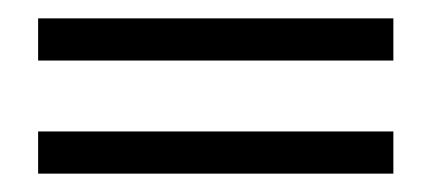

<svg xmlns="http://www.w3.org/2000/svg" viewBox="-20 -312 473 209"><path d="M408.2 -246.1H21.5V-292H408.2ZM408.2 -123H21.5V-168.9H408.2Z"/></svg>

Font: Buda Light
Style: Regular
Weight: 300
Version: Version 1.003